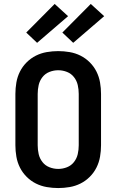

<svg xmlns="http://www.w3.org/2000/svg" viewBox="-20 -941 590 973"><path d="M275 12Q246 12 217 7Q188 2 162 -11Q136 -24 115 -45Q94 -66 81 -92Q68 -118 63 -147Q58 -176 58 -205V-465Q58 -494 63 -523Q68 -552 81 -578Q94 -604 115 -625Q136 -646 162 -659Q188 -672 217 -677Q246 -682 275 -682Q304 -682 333 -677Q362 -672 388 -659Q414 -646 435 -625Q456 -604 469 -578Q482 -552 487 -523Q492 -494 492 -465V-205Q492 -176 487 -147Q482 -118 469 -92Q456 -66 435 -45Q414 -24 388 -11Q362 2 333 7Q304 12 275 12ZM275 -85Q298 -85 319.5 -93.5Q341 -102 355 -120Q369 -138 374 -160Q379 -182 379 -205V-465Q379 -488 374 -510Q369 -532 355 -550Q341 -568 319.5 -576.5Q298 -585 275 -585Q252 -585 230.5 -576.5Q209 -568 195 -550Q181 -532 176 -510Q171 -488 171 -465V-205Q171 -182 176 -160Q181 -138 195 -120Q209 -102 230.5 -93.5Q252 -85 275 -85ZM351 -724 296 -776 440 -921 508 -859ZM168 -724 113 -776 257 -921 325 -859Z"/></svg>

Font: Lode Term
Style: Bold
Weight: 700
Monospace: yes
Designer: Belleve Invis
Foundry: Belleve Invis
Version: Version 29.2.0